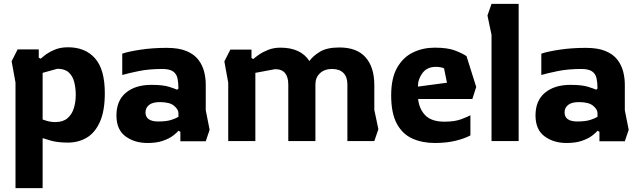

<svg xmlns="http://www.w3.org/2000/svg" viewBox="-20 -728 3301 991"><path d="M60 243V-302L40 -412L71 -473H180V-430L190 -425Q190 -425 208 -440Q226 -455 257.5 -469.5Q289 -484 331 -484Q420 -484 470.5 -427Q521 -370 521 -247Q521 -155 495.5 -98.5Q470 -42 427 -17Q384 8 331 8Q279 8 245 -1.5Q211 -11 200 -15V243ZM266 -98Q305 -98 328 -117.5Q351 -137 361 -169Q371 -201 371 -238Q371 -274 363 -305Q355 -336 334.5 -354.5Q314 -373 276 -373L200 -352V-111Q200 -111 220.5 -104.5Q241 -98 266 -98Z M741 10Q674 10 627.5 -24.5Q581 -59 581 -132Q581 -209 630 -249.5Q679 -290 761 -290Q821 -290 852.5 -280Q884 -270 894 -265L901 -271Q901 -301 896 -324Q891 -347 873 -359.5Q855 -372 817 -372Q749 -372 695.5 -361Q642 -350 611 -341V-451Q642 -462 705 -471.5Q768 -481 841 -481Q903 -481 942.5 -464.5Q982 -448 1003.5 -420Q1025 -392 1033.5 -358.5Q1042 -325 1042 -292V-159L1062 -58L1042 1H911V-48L901 -53Q893 -43 873.5 -28Q854 -13 821.5 -1.5Q789 10 741 10ZM796 -101Q839 -101 863.5 -109Q888 -117 901 -125V-144Q901 -163 878.5 -182Q856 -201 805 -201Q767 -201 749 -186Q731 -171 731 -148Q731 -124 748 -112.5Q765 -101 796 -101Z M1138 -411 1169 -472H1278V-429L1287 -423Q1298 -433 1317.5 -446.5Q1337 -460 1365 -471Q1393 -482 1428 -482Q1532 -482 1577 -413Q1594 -438 1630.5 -460.5Q1667 -483 1732 -483Q1822 -483 1867 -432Q1912 -381 1912 -289V-161L1933 -61L1912 0H1773V-293Q1773 -331 1752.5 -351.5Q1732 -372 1694 -372Q1655 -372 1631.5 -350Q1608 -328 1608 -292V-288V0H1468V-292Q1468 -330 1451.5 -350.5Q1435 -371 1400 -371L1298 -352V0H1158V-301Z M2224 10Q2159 10 2108 -13Q2057 -36 2028 -90Q1999 -144 1999 -236Q1999 -325 2030 -379Q2061 -433 2112 -457.5Q2163 -482 2224 -482Q2291 -482 2329.5 -467Q2368 -452 2388 -438L2438 -279L2418 -217H2138Q2144 -164 2176 -132Q2208 -100 2274 -100Q2328 -100 2361.5 -113Q2395 -126 2408 -133V-29Q2378 -13 2331.5 -1.5Q2285 10 2224 10ZM2137 -281 2287 -301 2272 -375Q2265 -379 2252.5 -381Q2240 -383 2230 -383Q2185 -383 2161 -351.5Q2137 -320 2137 -281Z M2517 0V-548L2496 -648L2517 -708H2657V0Z M2904 10Q2837 10 2790.5 -24.5Q2744 -59 2744 -132Q2744 -209 2793 -249.5Q2842 -290 2924 -290Q2984 -290 3015.5 -280Q3047 -270 3057 -265L3064 -271Q3064 -301 3059 -324Q3054 -347 3036 -359.5Q3018 -372 2980 -372Q2912 -372 2858.5 -361Q2805 -350 2774 -341V-451Q2805 -462 2868 -471.5Q2931 -481 3004 -481Q3066 -481 3105.5 -464.5Q3145 -448 3166.5 -420Q3188 -392 3196.5 -358.5Q3205 -325 3205 -292V-159L3225 -58L3205 1H3074V-48L3064 -53Q3056 -43 3036.5 -28Q3017 -13 2984.5 -1.5Q2952 10 2904 10ZM2959 -101Q3002 -101 3026.5 -109Q3051 -117 3064 -125V-144Q3064 -163 3041.5 -182Q3019 -201 2968 -201Q2930 -201 2912 -186Q2894 -171 2894 -148Q2894 -124 2911 -112.5Q2928 -101 2959 -101Z"/></svg>

Font: Rowdies Light
Style: Regular
Weight: 300
Designer: Jaikishan Patel
Version: Version 1.000; ttfautohint (v1.8.3)